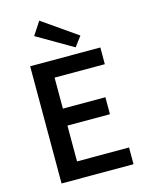

<svg xmlns="http://www.w3.org/2000/svg" viewBox="-132 -986 817 1067"><g transform="rotate(-15 276.0 -453.0)"><path d="M86.4 0V-674.3H490.2V-578.1H201.2V-399.9H445.8V-302.2H201.2V-96.2H500.5V0ZM357.9 -710.4 151.4 -830.6 200.7 -906.2 400.4 -767.1Z"/></g></svg>

Font: Akatab
Style: Bold
Weight: 700
Designer: SIL Global
Foundry: SIL Global
Version: Version 4.100